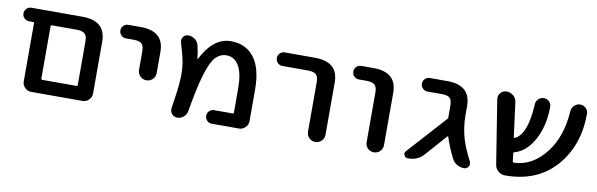

<svg xmlns="http://www.w3.org/2000/svg" viewBox="-42 -895 3768 1212"><g transform="rotate(10 1842.5 -289.0)"><path d="M220.7 -21.5H175.8Q152.3 -21.5 135.3 -38.6Q118.2 -55.7 118.2 -79.1V-451.2Q118.2 -458 111.3 -458H85.9Q67.4 -458 54.7 -470.7Q42 -483.4 42 -501.5Q42 -519.5 54.7 -532.2Q67.4 -544.9 85.9 -544.9H413.1Q562.5 -544.9 562.5 -410.2V-79.1Q562.5 -55.7 545.4 -38.6Q528.3 -21.5 504.9 -21.5ZM458 -394.5Q458 -429.7 442.9 -443.8Q427.7 -458 389.6 -458H232.4Q224.6 -458 224.6 -451.2V-115.2Q224.6 -108.4 232.4 -108.4H451.2Q458 -108.4 458 -115.2Z M706.1 -458Q688.5 -458 675.8 -470.7Q663.1 -483.4 663.1 -501.5Q663.1 -519.5 675.8 -532.2Q688.5 -544.9 706.1 -544.9H786.1Q936.5 -544.9 935.5 -410.2V-276.4Q935.5 -252.9 918.9 -236.3Q902.3 -219.7 878.9 -219.7Q855.5 -219.7 838.9 -236.3Q822.3 -252.9 822.3 -276.4V-394.5Q822.3 -430.7 807.6 -444.3Q793 -458 754.9 -458Z M1172.9 -410.2Q1173.8 -409.2 1175.3 -408.7Q1176.8 -408.2 1176.8 -410.2Q1213.9 -482.4 1256.8 -516.6Q1304.7 -555.7 1363.3 -555.7Q1459 -555.7 1512.2 -486.3Q1565.4 -417 1565.4 -278.3V-79.1Q1565.4 -55.7 1548.3 -38.6Q1531.2 -21.5 1507.8 -21.5H1333Q1315.4 -21.5 1302.7 -34.2Q1290 -46.9 1290 -64.9Q1290 -83 1302.7 -95.7Q1315.4 -108.4 1333 -108.4H1452.1Q1459 -108.4 1459 -115.2V-268.6Q1459 -367.2 1430.2 -415Q1401.4 -462.9 1351.6 -462.9Q1309.6 -462.9 1279.8 -430.2Q1250 -397.5 1221.7 -300.8Q1198.2 -218.8 1173.8 -74.2Q1169.9 -51.8 1152.3 -36.6Q1134.8 -21.5 1112.3 -21.5Q1090.8 -21.5 1077.1 -37.1Q1066.4 -49.8 1066.4 -66.4Q1066.4 -70.3 1066.4 -74.2Q1086.9 -202.1 1088.9 -253.9Q1090.8 -272.5 1090.8 -290Q1090.8 -332 1085 -369.1Q1078.1 -410.2 1052.7 -495.1Q1051.8 -501 1051.8 -506.8Q1051.8 -518.6 1059.6 -529.3Q1071.3 -544.9 1090.8 -544.9Q1114.3 -544.9 1133.3 -531.2Q1152.3 -517.6 1158.2 -495.1Q1168.9 -454.1 1172.9 -410.2Z M1709 -458Q1691.4 -458 1678.7 -470.7Q1666 -483.4 1666 -501.5Q1666 -519.5 1678.7 -532.2Q1691.4 -544.9 1709 -544.9H1903.3Q2053.7 -544.9 2052.7 -410.2V-78.1Q2052.7 -54.7 2036.1 -38.1Q2019.5 -21.5 1996.6 -21.5Q1973.6 -21.5 1957 -38.1Q1940.4 -54.7 1940.4 -78.1V-394.5Q1940.4 -430.7 1925.3 -444.3Q1910.2 -458 1872.1 -458Z M2200.2 -458Q2181.6 -458 2168.9 -470.7Q2156.2 -483.4 2156.2 -501.5Q2156.2 -519.5 2168.9 -532.2Q2181.6 -544.9 2200.2 -544.9H2279.3Q2428.7 -544.9 2427.7 -410.2V-77.1Q2427.7 -53.7 2411.6 -37.6Q2395.5 -21.5 2372.1 -21.5Q2348.6 -21.5 2332.5 -37.6Q2316.4 -53.7 2316.4 -77.1V-394.5Q2316.4 -429.7 2301.3 -443.8Q2286.1 -458 2248 -458Z M2901.4 -352.5Q2901.4 -274.4 2923.8 -199.2Q2941.4 -142.6 2979.5 -69.3Q2982.4 -61.5 2982.4 -53.7Q2982.4 -50.8 2982.4 -47.9Q2980.5 -37.1 2971.2 -29.3Q2961.9 -21.5 2950.2 -21.5Q2924.8 -21.5 2903.3 -34.7Q2881.8 -47.9 2871.1 -70.3Q2834 -145.5 2818.4 -199.2Q2817.4 -201.2 2815.4 -201.7Q2813.5 -202.1 2811.5 -200.2L2691.4 -64.5Q2653.3 -21.5 2595.7 -21.5H2589.8Q2573.2 -21.5 2566.4 -37.1Q2563.5 -42 2563.5 -47.9Q2563.5 -56.6 2571.3 -64.5L2793 -309.6Q2797.9 -315.4 2797.4 -322.8Q2796.9 -330.1 2796.9 -342.8V-394.5Q2796.9 -430.7 2782.7 -444.3Q2768.6 -458 2730.5 -458H2639.6Q2621.1 -458 2608.4 -470.7Q2595.7 -483.4 2595.7 -501.5Q2595.7 -519.5 2608.4 -532.2Q2621.1 -544.9 2639.6 -544.9H2752Q2901.4 -544.9 2901.4 -410.2Z M3603.5 -544.9Q3625 -544.9 3640.6 -529.3Q3655.3 -514.6 3655.3 -495.1Q3655.3 -291 3537.1 -156.2Q3418 -21.5 3212.9 -21.5Q3188.5 -21.5 3169.4 -37.6Q3150.4 -53.7 3146.5 -78.1L3081.1 -488.3Q3081.1 -492.2 3081.1 -496.1Q3081.1 -513.7 3092.8 -527.3Q3107.4 -544.9 3129.9 -544.9H3132.8Q3157.2 -544.9 3175.8 -528.8Q3194.3 -512.7 3197.3 -487.3L3225.6 -269.5Q3226.6 -262.7 3233.4 -265.6Q3310.5 -302.7 3320.3 -496.1Q3321.3 -516.6 3335.9 -530.8Q3350.6 -544.9 3371.1 -544.9Q3391.6 -544.9 3405.3 -530.3Q3418.9 -516.6 3418.9 -498Q3418.9 -377 3370.1 -286.1Q3322.3 -197.3 3246.1 -175.8Q3239.3 -173.8 3240.2 -166Q3241.2 -158.2 3243.2 -142.6Q3245.1 -127 3246.1 -117.2Q3247.1 -110.4 3253.9 -110.4Q3375 -114.3 3460.9 -228.5Q3538.1 -330.1 3548.8 -492.2Q3550.8 -514.6 3566.4 -529.8Q3582 -544.9 3603.5 -544.9Z"/></g></svg>

Font: Gen Jyuu Gothic Medium
Style: Regular
Weight: 500
Designer: [Source Han Sans]
Ryoko NISHIZUKA  (kana & ideographs); Paul D. Hunt (Latin, Greek & Cyrillic); Wenlong ZHANG  (bopomofo
Version: Version 1.002.20150607